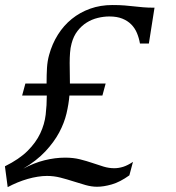

<svg xmlns="http://www.w3.org/2000/svg" viewBox="-83 -747 715 779"><path d="M345.7 -408.2 332.5 -359.4H198.7Q195.8 -324.7 186.8 -286.4Q177.7 -248 157 -209.2Q136.2 -170.4 101.1 -132.8Q65.9 -95.2 11.2 -62.5Q54.2 -85.9 97.4 -96.7Q140.6 -107.4 181.2 -107.4Q214.4 -107.4 241.5 -100.6Q268.6 -93.8 292.2 -85.7Q315.9 -77.6 337.4 -71Q358.9 -64.5 380.9 -64.5Q398.4 -64.5 417 -70.3Q435.5 -76.2 456.5 -90.3L441.9 -35.6Q403.8 -8.3 370.6 1.2Q337.4 10.7 311 10.7Q288.6 10.7 264.4 3.9Q240.2 -2.9 214.6 -11.2Q189 -19.5 162.1 -26.4Q135.3 -33.2 107.4 -33.2Q89.8 -33.2 69.8 -30Q49.8 -26.9 29.3 -21Q8.8 -15.1 -12 -6.6Q-32.7 2 -51.8 12.2L-63 -72.3Q-4.9 -101.1 29.1 -135Q63 -168.9 80.3 -205.8Q97.7 -242.7 102.3 -281.5Q106.9 -320.3 106.9 -359.4H6.8L20 -408.2H106Q106 -444.8 107.7 -472.2Q109.4 -499.5 116.2 -523.9Q128.4 -568.8 151.9 -606.2Q175.3 -643.6 208.3 -670.2Q241.2 -696.8 282.7 -711.7Q324.2 -726.6 373 -726.6Q402.3 -726.6 422.4 -724.9Q442.4 -723.1 460.4 -721.2Q478.5 -719.2 497.6 -717.5Q516.6 -715.8 543.9 -715.8L521 -570.3H484.9Q481 -592.8 472.7 -612.8Q464.4 -632.8 449.7 -647.7Q435.1 -662.6 413.3 -671.4Q391.6 -680.2 360.8 -680.2Q337.4 -680.2 313.5 -674.3Q289.6 -668.5 268.8 -655.5Q248 -642.6 231.7 -621.6Q215.3 -600.6 207.5 -570.8Q202.6 -553.2 201.2 -533.2Q199.7 -513.2 199.7 -490.7Q199.7 -471.2 200.2 -450.7Q200.7 -430.2 200.7 -408.2Z"/></svg>

Font: Arian Grqi
Style: Italic
Weight: 400
Italic angle: -15°
Designer: Ruben Hakobyan (Tarumian)
Foundry: Ruben Hakobyan (Tarumian)
Version: Version 1.002